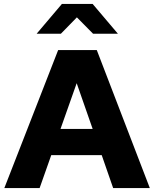

<svg xmlns="http://www.w3.org/2000/svg" viewBox="-20 -954 782 974"><path d="M2 0 275 -700H471L740 0H554L496 -167H240L181 0ZM287 -300H450L369 -532ZM452 -783 370 -866 289 -783H166L294 -934H450L578 -783Z"/></svg>

Font: Red Hat Text VF
Style: Regular
Weight: 400
Designer: Pentagram, MCKL
Foundry: Pentagram, MCKL
Version: Version 1.023